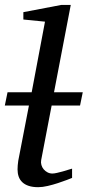

<svg xmlns="http://www.w3.org/2000/svg" viewBox="-33 -757 360 789"><path d="M295.9 -323.2H179.2L136.2 -99.1Q134.3 -88.9 137.2 -78.9Q140.1 -68.8 146.5 -61.3Q152.8 -53.7 162.1 -48.8Q171.4 -43.9 182.1 -43.9Q189.5 -43.9 201.4 -46.6Q213.4 -49.3 225.6 -52.7Q237.8 -56.2 248.3 -59.6Q258.8 -63 263.2 -64V-25.9Q257.3 -23.4 241.2 -17.3Q225.1 -11.2 205.1 -4.6Q185.1 2 163.3 7.1Q141.6 12.2 124 12.2Q101.1 12.2 85 6.8Q68.8 1.5 58.6 -8.3Q48.3 -18.1 43.7 -31.5Q39.1 -44.9 39.1 -61Q39.1 -76.2 42 -96.2L85.9 -323.2H-13.2L-2 -377.9H97.2L151.9 -668L63 -676.8V-707L219.2 -736.8H257.8L189 -377.9H307.1Z"/></svg>

Font: Charis SIL Phon
Style: Italic
Weight: 400
Italic angle: -11°
Foundry: SIL International
Version: Version 5.000